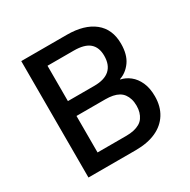

<svg xmlns="http://www.w3.org/2000/svg" viewBox="-158 -856 999 1007"><g transform="rotate(-30 341.5 -352.5)"><path d="M97 0V-705H373Q478 -705 537 -658Q596 -611 596 -523Q596 -457 568 -417.5Q540 -378 498 -364V-362Q528 -356 554 -335.5Q580 -315 596 -280Q612 -245 612 -195Q612 -134 584.5 -90Q557 -46 506 -23Q455 0 383 0ZM204 -90H378Q403 -90 423.5 -94.5Q444 -99 459.5 -108Q475 -117 484.5 -131Q494 -145 499 -162Q504 -179 504 -200Q504 -223 498.5 -241Q493 -259 483 -272.5Q473 -286 458 -294.5Q443 -303 423 -307Q403 -311 379 -311H204ZM204 -401H364Q426 -401 457 -429Q488 -457 488 -512Q488 -563 458 -589Q428 -615 363 -615H204Z"/></g></svg>

Font: Nunito Sans 7pt SemiCondensed SemiBold
Style: Regular
Weight: 600
Width: 4
Designer: Vernon Adams
Foundry: Vernon Adams
Version: Version 3.101;gftools[0.9.27]